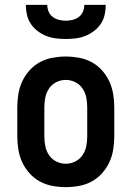

<svg xmlns="http://www.w3.org/2000/svg" viewBox="-20 -760 540 788"><path d="M250 8Q223 8 195.5 3Q168 -2 144 -15Q120 -28 101.5 -48.5Q83 -69 71.5 -93.5Q60 -118 55.5 -145.5Q51 -173 51 -200V-320Q51 -347 55.5 -374.5Q60 -402 71.5 -426.5Q83 -451 101.5 -471.5Q120 -492 144 -505Q168 -518 195.5 -523Q223 -528 250 -528Q277 -528 304.5 -523Q332 -518 356 -505Q380 -492 398.5 -471.5Q417 -451 428.5 -426Q440 -401 444.5 -374Q449 -347 449 -320V-200Q449 -173 444.5 -145.5Q440 -118 428.5 -93.5Q417 -69 398.5 -48.5Q380 -28 356 -15Q332 -2 304.5 3Q277 8 250 8ZM250 -88Q270 -88 288.5 -97Q307 -106 318.5 -123Q330 -140 334 -160Q338 -180 338 -200V-320Q338 -340 334 -360Q330 -380 318.5 -397Q307 -414 288.5 -423Q270 -432 250 -432Q230 -432 211.5 -423Q193 -414 181.5 -397Q170 -380 166 -360Q162 -340 162 -320V-200Q162 -180 166 -160Q170 -140 181.5 -123Q193 -106 211.5 -97Q230 -88 250 -88ZM250 -600Q230 -600 209.5 -602.5Q189 -605 170 -612.5Q151 -620 134.5 -632.5Q118 -645 106.5 -662Q95 -679 90.5 -699.5Q86 -720 86 -740H174Q174 -726 179.5 -712.5Q185 -699 196.5 -690.5Q208 -682 222 -678.5Q236 -675 250 -675Q264 -675 278 -678.5Q292 -682 303.5 -690.5Q315 -699 320.5 -712.5Q326 -726 326 -740H414Q414 -720 409.5 -699.5Q405 -679 393.5 -662Q382 -645 365.5 -632.5Q349 -620 330 -612.5Q311 -605 290.5 -602.5Q270 -600 250 -600Z"/></svg>

Font: Iosevka Term
Style: Bold
Weight: 700
Monospace: yes
Designer: Belleve Invis
Foundry: Belleve Invis
Version: Version 30.0.1